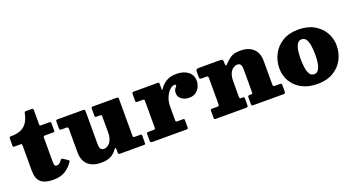

<svg xmlns="http://www.w3.org/2000/svg" viewBox="-49 -1270 3409 1860"><g transform="rotate(-20 1655.5 -340.0)"><path d="M468 -92.5Q440.5 -49.5 391.8 -16.2Q343 17 265.5 17Q178 17 136.8 -18.8Q95.5 -54.5 95.5 -136V-395.5Q95.5 -406.5 93.8 -410.8Q92 -415 81 -415H17Q8 -415 5.2 -418.2Q2.5 -421.5 2.5 -431V-501Q2.5 -513 5.8 -516.5Q9 -520 20.5 -520Q50 -520 80.5 -525Q111 -530 138.8 -545.8Q166.5 -561.5 188.2 -593.8Q210 -626 222 -681.5Q224.5 -693 226.2 -696.5Q228 -700 242 -700H298.5Q315.5 -700 315.5 -683.5V-540Q315.5 -528.5 317.8 -524.2Q320 -520 331.5 -520H420Q432.5 -520 432.5 -506V-427Q432.5 -415 418.5 -415H331.5Q315.5 -415 315.5 -398.5V-154Q315.5 -128 319.5 -115Q323.5 -102 341.5 -102Q354.5 -102 367 -109.8Q379.5 -117.5 393.5 -137Q399 -145 403 -147.2Q407 -149.5 416.5 -144L457 -117.5Q467.5 -111 470.5 -106Q473.5 -101 468 -92.5Z M572.5 -151V-394.5Q572.5 -406.5 568.2 -410.8Q564 -415 552.5 -415H503.5Q491.5 -415 487 -418.5Q482.5 -422 482.5 -434V-498.5Q482.5 -511.5 485.2 -515.8Q488 -520 500.5 -520H762.5Q774.5 -520 778.5 -516.8Q782.5 -513.5 782.5 -500.5V-167Q782.5 -126.5 793.5 -111.8Q804.5 -97 827.5 -97Q846.5 -97 867.5 -110.5Q888.5 -124 903 -154.8Q917.5 -185.5 917.5 -237V-394Q917.5 -405.5 915 -410.2Q912.5 -415 901.5 -415H866.5Q855.5 -415 851.5 -417.5Q847.5 -420 847.5 -431V-500Q847.5 -512 850.2 -516Q853 -520 864.5 -520H1110.5Q1122 -520 1124.8 -516.2Q1127.5 -512.5 1127.5 -501V-125Q1127.5 -110.5 1132.2 -107.8Q1137 -105 1151.5 -105H1204Q1217.5 -105 1217.5 -90V-18.5Q1217.5 -7.5 1215 -3.8Q1212.5 0 1202 0H958Q944 0 940.8 -4.2Q937.5 -8.5 937.5 -22.5V-54Q937.5 -65.5 931.8 -66.8Q926 -68 918.5 -56.5Q895.5 -21.5 857.2 -0.8Q819 20 754.5 20Q667 20 619.8 -25.5Q572.5 -71 572.5 -151Z M1357.5 -393.5Q1357.5 -406 1355.2 -410.5Q1353 -415 1340.5 -415H1285.5Q1274.5 -415 1271 -417.5Q1267.5 -420 1267.5 -430.5V-500Q1267.5 -512 1271.5 -516Q1275.5 -520 1286.5 -520H1531.5Q1541.5 -520 1544.5 -517Q1547.5 -514 1547.5 -503.5V-463Q1547.5 -430.5 1557.5 -447Q1581.5 -486.5 1623.5 -513.2Q1665.5 -540 1732.5 -540Q1803 -540 1849.2 -506Q1895.5 -472 1895.5 -406Q1895.5 -380 1882.8 -350.8Q1870 -321.5 1843 -300.8Q1816 -280 1773.5 -280Q1725.5 -280 1694 -304Q1662.5 -328 1662.5 -366Q1662.5 -389.5 1670 -402.5Q1677.5 -415.5 1685 -422.8Q1692.5 -430 1692.5 -436Q1692.5 -446 1677.5 -446Q1653.5 -446 1628 -421.8Q1602.5 -397.5 1585 -356Q1567.5 -314.5 1567.5 -263V-122.5Q1567.5 -110.5 1571.2 -107.8Q1575 -105 1587.5 -105H1643.5Q1653 -105 1655.2 -101.8Q1657.5 -98.5 1657.5 -88.5V-20Q1657.5 -8.5 1655.2 -4.2Q1653 0 1641.5 0H1289.5Q1277 0 1272.2 -4.5Q1267.5 -9 1267.5 -21.5V-90Q1267.5 -101 1271.5 -103Q1275.5 -105 1286.5 -105H1334Q1347 -105 1352.2 -107.8Q1357.5 -110.5 1357.5 -123Z M1992.5 -415H1950.5Q1933.5 -415 1929.5 -419.5Q1925.5 -424 1925.5 -440.5V-493.5Q1925.5 -511 1934.2 -515.5Q1943 -520 1958.5 -520H2177.5Q2189 -520 2197.2 -515.5Q2205.5 -511 2205.5 -495V-477Q2205.5 -437.5 2226 -461Q2253 -492 2289 -516Q2325 -540 2388.5 -540Q2476.5 -540 2523.5 -494.8Q2570.5 -449.5 2570.5 -369V-126.5Q2570.5 -111.5 2574.8 -108.2Q2579 -105 2594.5 -105H2642.5Q2660.5 -105 2660.5 -86.5V-26Q2660.5 -7.5 2654.8 -3.8Q2649 0 2631.5 0H2330.5Q2316.5 0 2313.5 -4.5Q2310.5 -9 2310.5 -23V-82Q2310.5 -92.5 2312.8 -98.8Q2315 -105 2326.5 -105H2339.5Q2353 -105 2356.8 -108.2Q2360.5 -111.5 2360.5 -124.5V-353Q2360.5 -393.5 2349.8 -408.2Q2339 -423 2315.5 -423Q2296.5 -423 2275.5 -409.5Q2254.5 -396 2240 -365.2Q2225.5 -334.5 2225.5 -283V-124.5Q2225.5 -113.5 2228.5 -109.2Q2231.5 -105 2243.5 -105H2255.5Q2267 -105 2271.2 -102Q2275.5 -99 2275.5 -86.5V-18.5Q2275.5 -5.5 2269 -2.8Q2262.5 0 2250.5 0H1941.5Q1930 0 1927.8 -4.2Q1925.5 -8.5 1925.5 -20.5V-84Q1925.5 -97.5 1929 -101.2Q1932.5 -105 1945.5 -105H1990.5Q2006 -105 2010.8 -107.8Q2015.5 -110.5 2015.5 -126V-392Q2015.5 -407.5 2011.5 -411.2Q2007.5 -415 1992.5 -415Z M2688 -245Q2688 -325 2723 -392Q2758 -459 2824.8 -499.5Q2891.5 -540 2987 -540Q3082.5 -540 3149.2 -501.8Q3216 -463.5 3251 -401.8Q3286 -340 3286 -270Q3286 -190 3251 -124.2Q3216 -58.5 3149.2 -19.2Q3082.5 20 2987 20Q2891.5 20 2824.8 -17Q2758 -54 2723 -114.5Q2688 -175 2688 -245ZM2913 -270Q2913 -218 2919.2 -174.8Q2925.5 -131.5 2941.5 -105.8Q2957.5 -80 2987 -80Q3016.5 -80 3032.5 -105Q3048.5 -130 3054.8 -169Q3061 -208 3061 -250Q3061 -302 3054.8 -345.2Q3048.5 -388.5 3032.5 -414.2Q3016.5 -440 2987 -440Q2957.5 -440 2941.5 -415Q2925.5 -390 2919.2 -351Q2913 -312 2913 -270Z"/></g></svg>

Font: Besley* Fatface
Style: Regular
Weight: 900
Designer: Owen Earl
Foundry: indestructible type*
Version: Version 3.000; ttfautohint (v1.8.3)